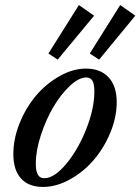

<svg xmlns="http://www.w3.org/2000/svg" viewBox="-20 -720 549 751"><path d="M205.6 -486.8 169.4 -510.7 288.6 -700.2 348.1 -658.7ZM367.7 -486.8 331.1 -510.7 450.2 -700.2 509.3 -658.7ZM148.4 11.2Q92.3 11.2 62.3 -21.7Q32.2 -54.7 32.2 -117.2Q32.2 -177.7 57.1 -239Q82 -300.3 121.6 -346.7Q161.1 -393.1 213.1 -422.4Q265.1 -451.7 316.4 -451.7Q373 -451.7 404.8 -417.5Q436.5 -383.3 436.5 -320.3Q436.5 -261.2 411.4 -200.7Q386.2 -140.1 346.2 -93.8Q306.2 -47.4 253.2 -18.1Q200.2 11.2 148.4 11.2ZM153.3 -22.9Q191.9 -22.9 238.3 -78.1Q284.7 -133.3 316.9 -214.1Q349.1 -294.9 349.1 -362.8Q349.1 -391.1 341.6 -404.1Q334 -417 317.4 -417Q288.1 -417 252.9 -383.8Q217.8 -350.6 188.7 -301.3Q159.7 -252 139.9 -191.4Q120.1 -130.9 120.1 -80.6Q120.1 -50.3 128.2 -36.6Q136.2 -22.9 153.3 -22.9Z"/></svg>

Font: Elstob 10pt Medium
Style: Italic
Weight: 500
Italic angle: -20°
Designer: Peter S. Baker
Version: Version 1.015